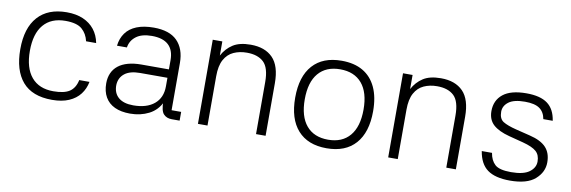

<svg xmlns="http://www.w3.org/2000/svg" viewBox="-44 -813 3347 1126"><g transform="rotate(10 1630.0 -250.5)"><path d="M285 10Q167 10 109 -57.5Q51 -125 51 -251Q51 -377 111 -444Q171 -511 283 -511Q339 -511 380.5 -493Q422 -475 448 -442Q474 -409 483 -363H423Q413 -407 382.5 -433.5Q352 -460 284 -460Q199 -460 153.5 -406.5Q108 -353 108 -251Q108 -149 153.5 -95Q199 -41 284 -41Q349 -41 381 -62.5Q413 -84 423 -132H484Q476 -90 451.5 -58Q427 -26 385.5 -8Q344 10 285 10Z M1044 0H997Q966 0 948 -19.5Q930 -39 930 -96H937Q912 -41 862 -15.5Q812 10 750 10Q696 10 658.5 -7.5Q621 -25 601.5 -59Q582 -93 582 -141Q582 -175 594 -202Q606 -229 629.5 -247.5Q653 -266 687.5 -275.5Q722 -285 766 -285H930V-340Q930 -400 897 -430.5Q864 -461 798 -461Q738 -461 704.5 -435.5Q671 -410 665 -369H606Q611 -413 634 -445Q657 -477 699 -494Q741 -511 801 -511Q847 -511 882 -499.5Q917 -488 940 -465Q963 -442 975 -409Q987 -376 987 -332V-52H1044ZM642 -142Q641 -94 671.5 -67.5Q702 -41 760 -41Q840 -41 885 -78.5Q930 -116 930 -184V-235H767Q707 -235 675.5 -210Q644 -185 642 -142Z M1210 0H1153V-501H1210V-417Q1233 -460 1272 -485.5Q1311 -511 1378 -511Q1463 -511 1509.5 -463.5Q1556 -416 1556 -313V0H1499V-310Q1499 -395 1464 -428Q1429 -461 1364 -461Q1320 -461 1285 -445Q1250 -429 1230 -392.5Q1210 -356 1210 -294Z M1920 10Q1808 10 1748 -57.5Q1688 -125 1688 -251Q1688 -377 1748 -444Q1808 -511 1920 -511Q1995 -511 2046.5 -481Q2098 -451 2125 -393Q2152 -335 2152 -251Q2152 -125 2092 -57.5Q2032 10 1920 10ZM1920 -41Q2004 -41 2049.5 -95Q2095 -149 2095 -251Q2095 -353 2049.5 -406.5Q2004 -460 1920 -460Q1836 -460 1790.5 -406.5Q1745 -353 1745 -251Q1745 -149 1790.5 -95Q1836 -41 1920 -41Z M2343 0H2286V-501H2343V-417Q2366 -460 2405 -485.5Q2444 -511 2511 -511Q2596 -511 2642.5 -463.5Q2689 -416 2689 -313V0H2632V-310Q2632 -395 2597 -428Q2562 -461 2497 -461Q2453 -461 2418 -445Q2383 -429 2363 -392.5Q2343 -356 2343 -294Z M3143 -379Q3136 -420 3107.5 -440.5Q3079 -461 3020 -461Q2954 -461 2923 -437.5Q2892 -414 2892 -379Q2892 -337 2918 -321Q2944 -305 2996 -292L3081 -271Q3148 -255 3179 -222Q3210 -189 3210 -133Q3210 -75 3162 -32.5Q3114 10 3012 10Q2924 10 2878 -23.5Q2832 -57 2820 -132H2881Q2888 -88 2914 -64Q2940 -40 3010 -40Q3084 -40 3118.5 -65.5Q3153 -91 3153 -128Q3153 -167 3129.5 -188Q3106 -209 3049 -224L2964 -246Q2899 -263 2867 -292.5Q2835 -322 2835 -373Q2835 -437 2881 -474Q2927 -511 3020 -511Q3103 -511 3146 -479Q3189 -447 3199 -379Z"/></g></svg>

Font: 42dot Sans Light
Style: Regular
Weight: 300
Designer: 42dot
Version: Version 1.000